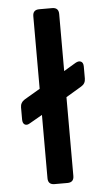

<svg xmlns="http://www.w3.org/2000/svg" viewBox="-54 -793 459 828"><g transform="rotate(-5 175.5 -378.5)"><path d="M148 0Q120 0 120 -28V-302L66 -271Q52 -262 42.5 -267.5Q33 -273 33 -290V-342Q33 -363 52 -375L120 -415V-729Q120 -757 148 -757H204Q232 -757 232 -729V-482L284 -513Q298 -521 308 -516Q318 -511 318 -494V-442Q318 -420 299 -409L232 -369V-28Q232 0 204 0Z"/></g></svg>

Font: Pitagon Sans Text SemiBold
Style: Regular
Weight: 600
Designer: Travis Tran
Foundry: Pitagon
Version: Version 1.001; ttfautohint (v1.8.4.7-5d5b);gftools[0.9.26]